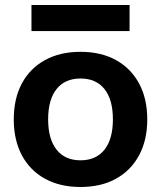

<svg xmlns="http://www.w3.org/2000/svg" viewBox="-20 -737 643 767"><path d="M301.4 10Q219.9 10 159.8 -23Q99.7 -56 67.3 -116.8Q35 -177.7 35 -260Q35 -343 67.3 -403.5Q99.7 -464 159.8 -497Q219.8 -530 301.3 -530Q383.5 -530 443.3 -497Q503 -464 535.6 -403.5Q568.3 -343 568.3 -260Q568.3 -177.7 535.7 -116.8Q503 -56 443.3 -23Q383.7 10 301.4 10ZM301.7 -96.6Q363.7 -96.6 397.4 -139.1Q431 -181.7 431 -260.1Q431 -339 397.4 -381.2Q363.7 -423.4 301.7 -423.4Q239.6 -423.4 206 -381.2Q172.3 -339 172.3 -260.1Q172.3 -181.7 206 -139.1Q239.6 -96.6 301.7 -96.6ZM105.7 -613V-717H497.6V-613Z"/></svg>

Font: M PLUS 2 Thin
Style: Regular
Weight: 100
Designer: Coji Morishita
Foundry: UNDERFOREST DESIGN
Version: Version 1.001